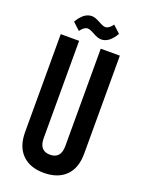

<svg xmlns="http://www.w3.org/2000/svg" viewBox="-159 -917 747 1001"><g transform="rotate(20 215.0 -417.0)"><path d="M172 -844Q191 -844 219 -828Q244 -814 256 -814Q276 -814 296 -842L336 -805Q302 -746 258 -746Q239 -746 211 -762Q186 -776 174 -776Q154 -776 134 -748L94 -785Q128 -844 172 -844ZM379 -700V-157Q379 -76 335.5 -33Q292 10 214 10Q138 10 94.5 -33Q51 -76 51 -157V-700H153V-160Q153 -90 213 -90Q273 -90 273 -160V-700Z"/></g></svg>

Font: Bebas Kai
Style: Regular
Weight: 400
Designer: Ryoichi Tsunekawa
Foundry: Dharma Type
Version: Version 1.001;PS 001.001;hotconv 1.0.70;makeotf.lib2.5.58329